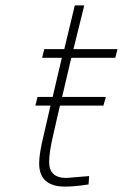

<svg xmlns="http://www.w3.org/2000/svg" viewBox="-20 -682 455 711"><path d="M162 -82Q162 -23 226 -23L310 -30L308 1Q257 9 221 9Q125 9 125 -77Q125 -114 142 -182L167 -291H111L119 -323H175L209 -468H136L144 -500H218L257 -662H292L252 -500H415L407 -468H244L210 -323H372L363 -291H202L177 -182Q162 -118 162 -82Z"/></svg>

Font: TitilliumWebThinItalic
Style: Thin Italic
Weight: 200
Italic angle: -13°
Version: Version 1.001;PS 57.000;hotconv 1.0.70;makeotf.lib2.5.55311